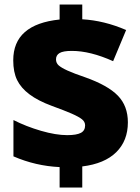

<svg xmlns="http://www.w3.org/2000/svg" viewBox="-20 -779 626 857"><path d="M246.1 -33.2Q139.2 -38.1 40 -81.1V-243.2Q96.7 -214.4 163.1 -195.1Q229.5 -175.8 279.8 -175.8Q321.3 -175.8 340.6 -185.8Q359.9 -195.8 359.9 -219.2Q359.9 -235.4 345.9 -246.6Q332 -257.8 299.6 -272Q267.1 -286.1 211.9 -306.2Q149.9 -329.1 111.8 -357.7Q73.7 -386.2 56.4 -421.6Q39.1 -457 39.1 -509.8Q39.1 -590.3 90.8 -635.7Q142.6 -681.2 246.1 -691.9V-758.8H347.2V-692.9Q444.3 -687.5 543 -645L484.9 -505.9Q382.8 -551.8 300.8 -551.8Q261.7 -551.8 245.8 -542.2Q230 -532.7 230 -514.2Q230 -498 241.5 -487.5Q252.9 -477.1 281.2 -464.1Q309.6 -451.2 359.9 -434.1Q461.9 -397.9 506.3 -351.8Q550.8 -305.7 550.8 -232.9Q550.8 -150.9 498.8 -99.6Q446.8 -48.3 347.2 -36.1V58.1H246.1ZM299.3 -713.9Z"/></svg>

Font: TypoPRO Open Sans
Style: Regular
Weight: 800
Foundry: Ascender Corporation
Version: Version 1.10